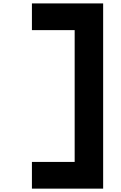

<svg xmlns="http://www.w3.org/2000/svg" viewBox="-20 -1020 707 1123"><path d="M166.7 -1000H583.3V83.3H166.7V-72.9H416.7V-843.8H166.7Z"/></svg>

Font: TypoPRO Monoid
Style: Bold
Weight: 700
Width: 4
Monospace: yes
Designer: Andreas Larsen (@larsenwork)
Version: Version 0.61